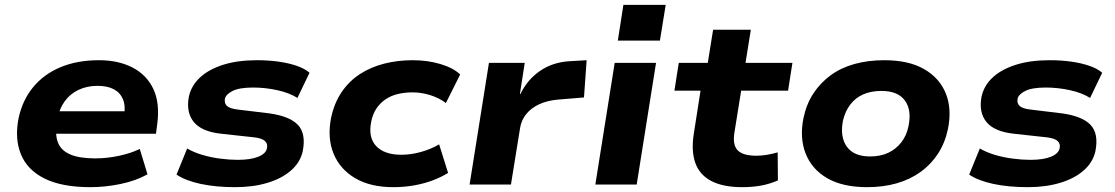

<svg xmlns="http://www.w3.org/2000/svg" viewBox="-20 -763 4611 794"><path d="M354 11Q236 11 164.5 -24.5Q93 -60 66.5 -125Q40 -190 57 -275Q73 -349 117 -402.5Q161 -456 230 -485Q299 -514 390 -514Q469 -514 527.5 -484Q586 -454 614 -395.5Q642 -337 630 -248L625 -210H183L197 -303H513L493 -282Q500 -325 488.5 -352.5Q477 -380 450.5 -394Q424 -408 383 -408Q340 -408 305 -391.5Q270 -375 247.5 -344Q225 -313 217 -269L215 -258Q207 -207 219.5 -174Q232 -141 270 -124.5Q308 -108 374 -108Q422 -108 471.5 -118.5Q521 -129 558 -147L590 -42Q541 -15 478 -2Q415 11 354 11Z M953 11Q872 11 809.5 -2.5Q747 -16 710 -41L754 -149Q781 -133 816.5 -122.5Q852 -112 890.5 -107Q929 -102 963 -102Q1017 -102 1048.5 -115Q1080 -128 1084 -150Q1088 -168 1076 -179.5Q1064 -191 1032 -195L894 -210Q813 -219 781 -259Q749 -299 761 -363Q771 -409 807 -442.5Q843 -476 902.5 -495Q962 -514 1043 -514Q1091 -514 1133 -508Q1175 -502 1208 -490.5Q1241 -479 1260 -462L1210 -358Q1177 -379 1127 -390Q1077 -401 1027 -401Q970 -401 942 -387Q914 -373 910 -354Q907 -336 918.5 -325Q930 -314 963 -310L1095 -294Q1179 -282 1212.5 -246Q1246 -210 1232 -138Q1222 -92 1184 -58.5Q1146 -25 1086.5 -7Q1027 11 953 11Z M1606 11Q1512 11 1449 -26Q1386 -63 1359.5 -127.5Q1333 -192 1349 -275Q1362 -337 1393 -382.5Q1424 -428 1469 -457Q1514 -486 1569.5 -500Q1625 -514 1686 -514Q1749 -514 1802 -498Q1855 -482 1883 -455L1824 -337Q1796 -358 1759.5 -369.5Q1723 -381 1686 -381Q1653 -381 1624.5 -374Q1596 -367 1574 -352Q1552 -337 1536.5 -314Q1521 -291 1515 -259Q1502 -194 1536 -158.5Q1570 -123 1640 -123Q1679 -123 1720.5 -134.5Q1762 -146 1796 -166L1833 -48Q1806 -31 1770.5 -17.5Q1735 -4 1693.5 3.5Q1652 11 1606 11Z M1922 0 2002 -503H2150L2130 -374H2132Q2161 -434 2213.5 -470Q2266 -506 2337 -510L2406 -514L2395 -360L2286 -351Q2242 -347 2209 -331.5Q2176 -316 2156 -291Q2136 -266 2131 -235L2093 0Z M2535 -595 2558 -743H2733L2709 -595ZM2442 0 2522 -503H2693L2613 0Z M3050 11Q2970 11 2921.5 -14.5Q2873 -40 2855.5 -89Q2838 -138 2849 -209L2877 -388H2769L2787 -503H2907L2929 -640H3085L3063 -503H3257L3239 -388H3045L3017 -214Q3009 -163 3031 -141Q3053 -119 3108 -119Q3130 -119 3153 -123Q3176 -127 3196 -133L3197 -17Q3163 -2 3127 4.5Q3091 11 3050 11Z M3566 11Q3465 11 3401 -26Q3337 -63 3311.5 -128.5Q3286 -194 3303 -276Q3315 -333 3344 -377Q3373 -421 3415.5 -452Q3458 -483 3514 -498.5Q3570 -514 3637 -514Q3738 -514 3802 -477Q3866 -440 3891.5 -376Q3917 -312 3900 -229Q3888 -172 3859 -127.5Q3830 -83 3787 -52Q3744 -21 3688.5 -5Q3633 11 3566 11ZM3578 -116Q3621 -116 3653 -131Q3685 -146 3707 -174Q3729 -202 3737 -241Q3751 -308 3722 -347.5Q3693 -387 3625 -387Q3583 -387 3550.5 -373Q3518 -359 3496.5 -331Q3475 -303 3466 -264Q3453 -197 3482 -156.5Q3511 -116 3578 -116Z M4231 11Q4150 11 4087.5 -2.5Q4025 -16 3988 -41L4032 -149Q4059 -133 4094.5 -122.5Q4130 -112 4168.5 -107Q4207 -102 4241 -102Q4295 -102 4326.5 -115Q4358 -128 4362 -150Q4366 -168 4354 -179.5Q4342 -191 4310 -195L4172 -210Q4091 -219 4059 -259Q4027 -299 4039 -363Q4049 -409 4085 -442.5Q4121 -476 4180.5 -495Q4240 -514 4321 -514Q4369 -514 4411 -508Q4453 -502 4486 -490.5Q4519 -479 4538 -462L4488 -358Q4455 -379 4405 -390Q4355 -401 4305 -401Q4248 -401 4220 -387Q4192 -373 4188 -354Q4185 -336 4196.5 -325Q4208 -314 4241 -310L4373 -294Q4457 -282 4490.5 -246Q4524 -210 4510 -138Q4500 -92 4462 -58.5Q4424 -25 4364.5 -7Q4305 11 4231 11Z"/></svg>

Font: Nunito Sans 7pt SemiExpanded ExtraBold
Style: Italic
Weight: 800
Width: 6
Italic angle: -9°
Designer: Vernon Adams
Foundry: Vernon Adams
Version: Version 3.101;gftools[0.9.27]